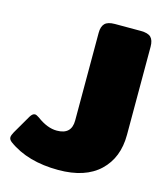

<svg xmlns="http://www.w3.org/2000/svg" viewBox="-110 -761 741 857"><g transform="rotate(15 260.0 -332.5)"><path d="M7 -51Q-5 -60 -5 -71Q-5 -80 4 -96L54 -182Q64 -198 75 -198Q82 -198 95 -189Q143 -153 187 -153Q255 -153 255 -218V-623Q255 -652 268.5 -666Q282 -680 315 -680H434Q468 -680 481.5 -666.5Q495 -653 495 -623V-216Q495 -110 429 -47.5Q363 15 239 15Q97 15 7 -51Z"/></g></svg>

Font: Mitr
Style: Bold
Weight: 700
Designer: Thanarat Vachiruckul
Foundry: Cadson Demak
Version: Version 1.002